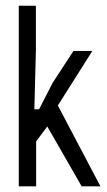

<svg xmlns="http://www.w3.org/2000/svg" viewBox="-20 -654 375 674"><path d="M106.9 0H45.9V-633.8H106V-477.5L100.6 -270.5H117.2L164.6 -362.8L237.8 -475.1H304.2L183.1 -283.7L332.5 0H266.6L146 -210L106.9 -157.7Z"/></svg>

Font: Agdasima
Style: Regular
Weight: 400
Width: 3
Designer: The DocRepair Project, Patric King
Foundry: Google
Version: Version 2.002